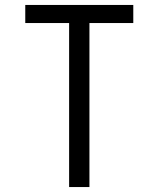

<svg xmlns="http://www.w3.org/2000/svg" viewBox="-20 -755 640 775"><path d="M259 0V-662H82V-735H518V-662H341V0Z"/></svg>

Font: Nova
Style: Regular
Weight: 400
Monospace: yes
Designer: Belleve Invis
Foundry: Belleve Invis
Version: Version 24.1.4; ttfautohint (v1.8.4)